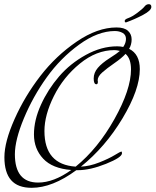

<svg xmlns="http://www.w3.org/2000/svg" viewBox="-20 -881 742 916"><path d="M596 -648Q647 -623 647 -551Q647 -454 564.5 -316.5Q482 -179 366 -86Q408 -88 453.5 -106Q499 -124 527 -141Q555 -158 558.5 -158Q562 -158 562 -150Q562 -130 486 -99.5Q410 -69 351 -69H344Q230 15 131 15Q65 15 33 -21.5Q1 -58 1 -131Q1 -204 49.5 -313Q98 -422 172.5 -518.5Q247 -615 346 -682.5Q445 -750 536 -750Q573 -750 590.5 -734Q608 -718 608 -693Q608 -668 596 -648ZM446 -498 447 -491Q447 -479 440 -479Q427 -479 427 -506.5Q427 -534 446.5 -557Q466 -580 503 -603.5Q540 -627 552 -638Q536 -642 526 -642Q440 -642 361 -577.5Q282 -513 237 -422.5Q192 -332 192 -256Q192 -96 341 -86Q447 -172 526 -313Q605 -454 605 -550Q605 -601 579 -624Q561 -604 525.5 -579.5Q490 -555 468 -535.5Q446 -516 446 -498ZM162 -10Q236 -10 320 -70Q230 -77 186 -124Q142 -171 142 -239.5Q142 -308 175.5 -381.5Q209 -455 262 -516.5Q315 -578 389.5 -619Q464 -660 539 -660Q554 -660 568 -657Q581 -676 581 -695.5Q581 -715 565 -724Q549 -733 528 -733Q447 -733 358 -668.5Q269 -604 203 -512Q137 -420 94 -316.5Q51 -213 51 -145Q51 -10 162 -10ZM702 -848Q702 -831 662.5 -810Q623 -789 581 -774Q575 -774 575 -781.5Q575 -789 592.5 -795Q610 -801 635.5 -820Q661 -839 669.5 -850Q678 -861 690 -861Q702 -861 702 -848Z"/></svg>

Font: Mrs Saint Delafield
Style: Regular
Weight: 400
Designer: Alejandro Paul
Foundry: Alejandro Paul
Version: Version 1.000